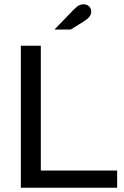

<svg xmlns="http://www.w3.org/2000/svg" viewBox="-20 -883 581 903"><path d="M78 0V-668H172V-81H531V0ZM236 -744 327 -838Q342 -853 352 -858Q362 -863 372 -863Q388 -863 398.5 -853.5Q409 -844 409 -828Q409 -816 401 -805Q393 -794 369 -779L312 -744Z"/></svg>

Font: Atkinson Hyperlegible Next
Style: Regular
Weight: 400
Designer: Elliott Scott, Megan Eiswerth, Linus Boman, Theodore Petrosky, Letters from Sweden
Foundry: Applied Design Works, Letters from Sweden
Version: Version 2.001